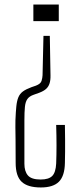

<svg xmlns="http://www.w3.org/2000/svg" viewBox="-20 -620 354 846"><path d="M160 206Q102 206 75.5 181Q49 156 49 98Q49 29.5 48.5 -6.2Q48 -42 47.8 -59.2Q47.5 -76.5 48 -90.5Q49.5 -127.5 52 -151.8Q54.5 -176 61 -191.5Q67.5 -207 81 -217Q94.5 -227 119 -236L138 -242.5Q159 -250.5 163 -263.5Q167 -276.5 167.5 -288.5L171.5 -462H199.5L202.5 -287.5Q203 -266.5 198.2 -252Q193.5 -237.5 182.8 -228Q172 -218.5 153.5 -211.5L128.5 -202.5Q109.5 -196 100.8 -183.8Q92 -171.5 89.8 -149.2Q87.5 -127 87.5 -89.5V101.5Q87.5 135 103 153Q118.5 171 159 171Q194.5 171 210 155.5Q225.5 140 227.5 101Q229 64.5 229 20.8Q229 -23 227.5 -69.5H266Q266.5 -33.5 266.8 -5Q267 23.5 266.8 48.2Q266.5 73 266 98Q265 155 239.8 180.5Q214.5 206 160 206ZM127 -527V-600H239V-527Z"/></svg>

Font: Big Shoulders Thin
Style: Regular
Weight: 100
Version: Version 2.002